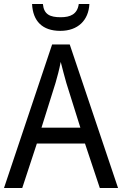

<svg xmlns="http://www.w3.org/2000/svg" viewBox="-20 -938 610 958"><path d="M426 -918H373C366 -867 331 -852 283 -852C229 -852 199 -866 194 -918H140C144 -833 191 -784 281 -784C369 -784 422 -837 426 -918ZM478 0H569L328 -716H240L0 0H91L164 -222H404ZM311 -524 381 -301H187L257 -524C265 -551 276 -592 283 -629C289 -602 305 -547 311 -524Z"/></svg>

Font: Noto Sans Devanagari SemiCondensed
Style: Regular
Weight: 400
Width: 4
Designer: Jelle Bosma - Monotype Design Team
Foundry: Monotype Imaging Inc.
Version: Version 2.004